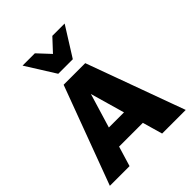

<svg xmlns="http://www.w3.org/2000/svg" viewBox="-252 -1070 1213 1213"><g transform="rotate(-45 354.0 -463.5)"><path d="M482 0 323 -556H359L191 0H15L260 -658H453L693 0ZM129 -134 180 -265H485L550 -134ZM285 -731 318 -809 428 -927H538L415 -731ZM285 -731 162 -927H272L382 -809L415 -731Z"/></g></svg>

Font: Ysabeau SC Black
Style: Regular
Weight: 900
Designer: Christian Thalmann (Catharsis Fonts)
Version: Version 2.001;gftools[0.9.30]; featfreeze: smcp